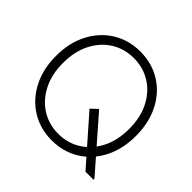

<svg xmlns="http://www.w3.org/2000/svg" viewBox="-172 -900 1101 1101"><g transform="rotate(45 378.5 -350.0)"><path d="M643 0 404 -272 444 -310 708 -8V0ZM379 10Q286 10 212.5 -35Q139 -80 96.5 -161.5Q54 -243 54 -350Q54 -458 96.5 -539Q139 -620 212.5 -665Q286 -710 379 -710Q472 -710 545.5 -665Q619 -620 661 -538.5Q703 -457 703 -350Q703 -242 661 -161Q619 -80 545.5 -35Q472 10 379 10ZM379 -43Q455 -43 515.5 -81Q576 -119 611.5 -188Q647 -257 647 -350Q647 -444 611.5 -513Q576 -582 515.5 -619.5Q455 -657 379 -657Q303 -657 242.5 -619.5Q182 -582 146.5 -513Q111 -444 111 -350Q111 -257 146.5 -188Q182 -119 242.5 -81Q303 -43 379 -43Z"/></g></svg>

Font: Fustat Light
Style: Regular
Weight: 300
Designer: Mohamed Gaber, Khaled Hosny, Laura Garcia Mut
Foundry: Kief Type Foundry, Alif Type Foundry, Hard Type Foundry
Version: Version 1.007